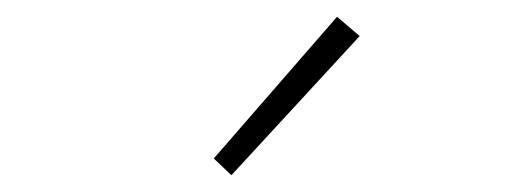

<svg xmlns="http://www.w3.org/2000/svg" viewBox="-20 -840 626 229"><path d="M256 -631 235 -651 382 -820 409 -797Z"/></svg>

Font: Noto Sans SC Thin
Style: Regular
Weight: 100
Designer: Ryoko NISHIZUKA 西塚涼子 (kana, bopomofo & ideographs); Paul D. Hunt (Latin, Greek & Cyrillic); Sandoll Communications 산돌커뮤니
Foundry: Adobe
Version: Version 2.004-H2;hotconv 1.0.118;makeotfexe 2.5.65603